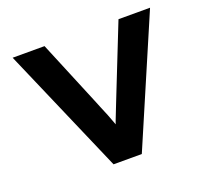

<svg xmlns="http://www.w3.org/2000/svg" viewBox="-120 -849 1085 998"><g transform="rotate(-20 422.5 -350.0)"><path d="M345.9 0 42.5 -700H218.9L365.3 -347.3Q373.3 -326.3 383.9 -301.8Q394.6 -277.2 405.2 -250.6Q415.9 -223.9 425.8 -196.1Q435.7 -168.3 443.9 -138.3L409.7 -137.9Q421 -175.2 433.9 -209.8Q446.8 -244.3 460.8 -278.3Q474.7 -312.2 487.7 -346.3L628 -700H802.6L502.2 0Z"/></g></svg>

Font: Lexend Giga
Style: Regular
Weight: 400
Designer: Bonnie Shaver-Troup, Thomas Jockin
Foundry: Lexend
Version: Version 1.007